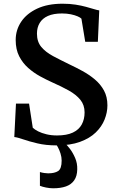

<svg xmlns="http://www.w3.org/2000/svg" viewBox="-20 -772 630 1034"><path d="M285 11Q227 11 181.8 0.2Q136.5 -10.5 105 -21.5Q73.5 -32.5 57 -34L66 -214H136.5L156.5 -84Q167 -74 185.8 -64.5Q204.5 -55 230.5 -48.8Q256.5 -42.5 287 -42.5Q339.5 -42.5 372.2 -58Q405 -73.5 420.2 -101.5Q435.5 -129.5 435.5 -166.5Q435.5 -206.5 412.8 -234.5Q390 -262.5 350.5 -284.5Q311 -306.5 260 -329Q230 -342.5 196 -361Q162 -379.5 132 -406Q102 -432.5 83.2 -469.2Q64.5 -506 64.5 -556.5Q64.5 -610.5 94 -654.8Q123.5 -699 180 -725.5Q236.5 -752 317 -752Q355.5 -752 387 -747Q418.5 -742 443.2 -735.2Q468 -728.5 485.8 -723Q503.5 -717.5 514.5 -716L507 -547H439L418.5 -671.5Q413 -677.5 398 -684Q383 -690.5 361.5 -695Q340 -699.5 314 -699.5Q268 -699.5 238.2 -686.2Q208.5 -673 193.8 -648.5Q179 -624 179 -591Q179 -547.5 202.2 -519.5Q225.5 -491.5 265.2 -470.2Q305 -449 354.5 -425Q388.5 -409 424.2 -389.5Q460 -370 490.5 -344.5Q521 -319 539.8 -284.8Q558.5 -250.5 558.5 -204.5Q558.5 -166.5 543.2 -128.2Q528 -90 495.5 -58.5Q463 -27 410.8 -8Q358.5 11 285 11ZM266.5 242Q248.5 242 228.2 238Q208 234 195 228.5V154.5Q205.5 158 218.8 159.8Q232 161.5 239 161.5Q274 161.5 293 149.2Q312 137 312 93Q312 74 306 55Q300 36 292 21.2Q284 6.5 278.5 0H311.5H330Q341 9 356.8 29.8Q372.5 50.5 384.8 79Q397 107.5 396 140Q395.5 176.5 379.5 199.2Q363.5 222 335 232Q306.5 242 266.5 242Z"/></svg>

Font: Merriweather 36pt SemiBold
Style: Regular
Weight: 600
Version: Version 2.100